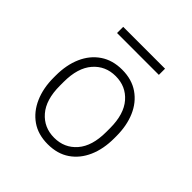

<svg xmlns="http://www.w3.org/2000/svg" viewBox="-183 -817 967 967"><g transform="rotate(45 300.0 -333.5)"><path d="M300 10Q231 10 183 -23.5Q135 -57 109.5 -115.5Q84 -174 84 -248V-263Q84 -339 109.5 -397Q135 -455 183.5 -488Q232 -521 300 -521Q369 -521 417.5 -487.5Q466 -454 491 -396Q516 -338 516 -263V-248Q516 -172 490.5 -114Q465 -56 417 -23Q369 10 300 10ZM300 -36Q373 -36 419 -89Q465 -142 465 -242V-269Q465 -369 419 -422Q373 -475 300 -475Q227 -475 181 -422Q135 -369 135 -269V-242Q135 -142 181 -89Q227 -36 300 -36ZM151 -633V-677H449V-633Z"/></g></svg>

Font: Chivo Mono Thin
Style: Regular
Weight: 250
Designer: Hector Gatti
Foundry: Omnibus-Type
Version: Version 1.008